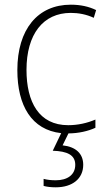

<svg xmlns="http://www.w3.org/2000/svg" viewBox="-20 -652 457 819"><path d="M335 51C335 3 303 -26 247 -32L272 -83C315 -83 357 -93 387 -107V-142C352 -127 312 -118 271 -118C146 -118 93 -217 93 -354C93 -506 164 -597 282 -597C314 -597 348 -591 380 -576L390 -609C359 -624 324 -632 282 -632C141 -632 54 -527 54 -353C54 -201 115 -98 241 -84L205 -9C267 -7 301 9 301 51C301 94 267 117 218 117C198 117 181 115 166 111V141C180 145 198 147 218 147C289 147 335 110 335 51Z"/></svg>

Font: Noto Sans Kannada UI SemiCondensed ExtraLight
Style: Regular
Weight: 200
Width: 4
Designer: Jelle Bosma - Monotype Design Team
Foundry: Monotype Imaging Inc.
Version: Version 2.005